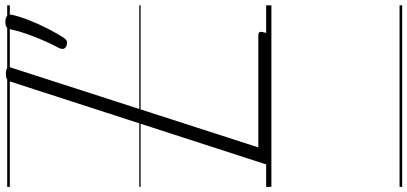

<svg xmlns="http://www.w3.org/2000/svg" viewBox="-432 -626 1557 734"><g transform="rotate(-90 347.0 -258.5)"><path d="M108 0Q80 0 87 -23L402 -996Q405 -1006 411.5 -1010.5Q418 -1015 433 -1015Q447 -1015 453.5 -1010.5Q460 -1006 456 -995L151 -50H579Q590 -50 592 -44Q594 -38 590 -25Q587 -12 580.5 -6Q574 0 564 0ZM540 -783Q530 -787 528 -794.5Q526 -802 532 -814Q544 -836 557.5 -866.5Q571 -897 583 -930Q595 -963 601 -992Q603 -1003 608.5 -1010Q614 -1017 630 -1017Q648 -1017 654 -1010Q660 -1003 658 -992Q651 -961 636.5 -924.5Q622 -888 604.5 -854Q587 -820 571 -795Q566 -787 559.5 -783Q553 -779 540 -783ZM0 490H694V500H0ZM0 -20H694V0H0ZM0 -505H694V-500H0ZM0 -1010H694V-1000H0Z"/></g></svg>

Font: Playwrite NZ Guides
Style: Regular
Weight: 400
Designer: Veronika Burian, José Scaglione
Foundry: TypeTogether
Version: Version 1.003